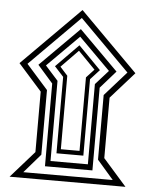

<svg xmlns="http://www.w3.org/2000/svg" viewBox="-56 -864 712 911"><g transform="rotate(5 300.0 -409.0)"><path d="M576 0H24L136 -127V-415L24 -541L300 -818L576 -541L464 -415V-127ZM538 -541 300 -780 62 -541 165 -425V-117L87 -27H513L435 -117V-425ZM486 -541 413 -458V-64H187V-458L114 -541L300 -727ZM450 -541 300 -691 150 -541 211 -473V-91H389V-473ZM407 -541 364 -494V-130H236V-494L193 -541L300 -650ZM381 -541 300 -624 219 -541 255 -501V-151H344V-501Z"/></g></svg>

Font: Noto Kufi Arabic Medium
Style: Regular
Weight: 500
Designer: Monotype Design Team, David Williams, Khaled Hosny
Foundry: Google LLC
Version: Version 2.109; ttfautohint (v1.8.4.7-5d5b)